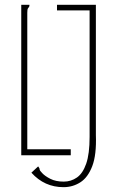

<svg xmlns="http://www.w3.org/2000/svg" viewBox="-20 -643 478 795"><path d="M243 132Q164 132 110 72L138 46Q144 53 144 58Q144 63 155 74Q166 86 188.5 97.5Q211 109 244 109Q274 109 298.5 92Q323 75 337 34.5Q351 -6 351 -76V-600H216V-623H377V-84Q380 -2 362 45Q344 92 312.5 112Q281 132 243 132ZM68 0V-623H102Q102 -616 100 -614Q98 -612 95.5 -608Q93 -604 93 -590V-25H273V0Z"/></svg>

Font: Inconsolata SemiCondensed ExtraLight
Style: Regular
Weight: 200
Width: 4
Monospace: yes
Designer: Raph Levien, Cyreal, Brenton Simpson
Foundry: Raph Levien, Cyreal, Google
Version: Version 3.100; ttfautohint (v1.8.4.7-5d5b)